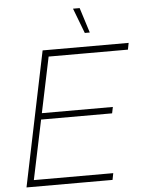

<svg xmlns="http://www.w3.org/2000/svg" viewBox="-61 -988 780 1036"><g transform="rotate(-5 328.5 -469.5)"><path d="M40 0 191 -729H657L650 -693H209L224 -710L80 -22L73 -36H513L506 0ZM144 -358 148 -392H542L535 -358ZM426 -803 374 -939H410L453 -803Z"/></g></svg>

Font: Mona Sans ExtraLight
Style: Italic
Weight: 200
Italic angle: -11.6951°
Designer: Deni Anggara
Foundry: GitHub
Version: Version 2.000